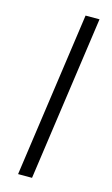

<svg xmlns="http://www.w3.org/2000/svg" viewBox="-109 -728 451 771"><g transform="rotate(15 116.5 -342.5)"><path d="M205 -685 108 0H50L147 -685Z"/></g></svg>

Font: Fira Sans Extra Condensed Light
Style: Italic
Weight: 300
Width: 3
Italic angle: -8°
Designer: Carrois Corporate & Edenspiekermann AG
Foundry: Carrois Corporate GbR & Edenspiekermann AG
Version: Version 4.203